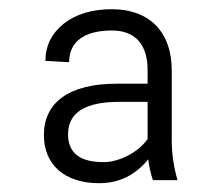

<svg xmlns="http://www.w3.org/2000/svg" viewBox="-20 -741 482 423"><path d="M371.1 -344.2C362.8 -372.6 358.4 -401.9 358.4 -431.6V-585.4C358.4 -672.9 307.1 -720.7 226.6 -720.7C183.1 -720.7 147.5 -710 120.6 -689C93.8 -667.5 80.1 -640.1 80.1 -606.9L132.3 -604C132.3 -650.9 168 -673.8 226.6 -673.8C279.3 -673.8 305.2 -641.6 305.2 -586.4V-556.6H237.3C131.8 -556.6 76.7 -515.1 76.7 -443.4C76.7 -378.4 122.1 -337.4 198.2 -337.4C242.2 -337.4 278.3 -355 306.6 -390.1C308.6 -373.5 312 -358.4 316.9 -344.2ZM208 -383.8C155.8 -383.8 129.9 -404.3 129.9 -445.3C129.9 -492.7 167.5 -516.6 242.2 -516.6H305.2V-434.6C294.9 -420.4 280.8 -408.2 262.2 -398.4C243.2 -388.7 225.1 -383.8 208 -383.8Z"/></svg>

Font: Shabnam Thin
Style: Regular
Weight: 100
Foundry: DejaVu fonts team - Redesigned by Saber Rastikerdar - Based on Vazir font
Version: Version 5.0.1